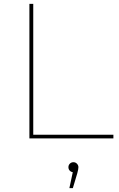

<svg xmlns="http://www.w3.org/2000/svg" viewBox="-20 -720 620 999"><path d="M133 -700H153V-19H570V0H133ZM361 165 362 176Q351 176 343.5 168.5Q336 161 336 150Q336 139 343.5 131.5Q351 124 362 124Q373 124 380.5 132Q388 140 388 150Q388 160 382 182L359 259H341Z"/></svg>

Font: Montserrat
Style: Regular
Weight: 400
Designer: Julieta Ulanovsky
Foundry: Julieta Ulanovsky
Version: Version 8.000